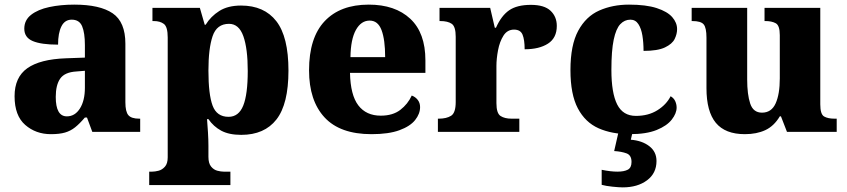

<svg xmlns="http://www.w3.org/2000/svg" viewBox="-20 -570 3663 830"><path d="M200 10Q135 10 89 -30Q43 -70 43 -154Q43 -236 98 -275Q153 -314 265 -318L347 -321V-375Q347 -428 335 -456.5Q323 -485 290 -485Q260 -485 245.5 -456Q231 -427 231 -377Q158 -377 121.5 -392.5Q85 -408 85 -446Q85 -483 114.5 -506Q144 -529 193 -539.5Q242 -550 301 -550Q412 -550 467 -512.5Q522 -475 522 -381V-128Q522 -87 535 -72Q548 -57 582 -57H586V0H379L356 -62H347Q324 -35 304.5 -19.5Q285 -4 261 3Q237 10 200 10ZM269 -67Q304 -67 325.5 -101Q347 -135 347 -191V-264L310 -261Q260 -258 240.5 -230.5Q221 -203 221 -151Q221 -67 269 -67Z M625 230V172H638Q650 172 665.5 168Q681 164 693 150.5Q705 137 705 110V-408Q705 -454 688.5 -466.5Q672 -479 645 -479H639V-536H844L865 -463H869Q891 -499 928 -522.5Q965 -546 1022 -546Q1122 -546 1174.5 -478.5Q1227 -411 1227 -265Q1227 -120 1175 -53.5Q1123 13 1023 13Q970 13 936.5 -5Q903 -23 881 -55H875Q877 -31 879 1.5Q881 34 881 60V108Q881 136 892.5 150Q904 164 919.5 168Q935 172 947 172H976V230ZM968 -65Q1012 -65 1031.5 -113.5Q1051 -162 1051 -263Q1051 -360 1032 -413.5Q1013 -467 970 -467Q917 -467 899 -413.5Q881 -360 881 -265Q881 -162 899 -113.5Q917 -65 968 -65Z M1586 10Q1450 10 1383 -62.5Q1316 -135 1316 -266Q1316 -407 1383.5 -478.5Q1451 -550 1574 -550Q1688 -550 1753.5 -489Q1819 -428 1819 -309V-255H1493Q1495 -159 1529 -114.5Q1563 -70 1626 -70Q1678 -70 1710.5 -95Q1743 -120 1760 -157Q1776 -151 1786 -138Q1796 -125 1796 -107Q1796 -78 1774.5 -51Q1753 -24 1706.5 -7Q1660 10 1586 10ZM1645 -323Q1645 -398 1629.5 -439.5Q1614 -481 1578 -481Q1541 -481 1518.5 -440.5Q1496 -400 1495 -323Z M1873 0V-57H1877Q1910 -57 1930 -69.5Q1950 -82 1950 -129V-411Q1950 -455 1933 -467Q1916 -479 1883 -479H1880V-536H2099L2119 -450H2124Q2147 -502 2181 -525.5Q2215 -549 2275 -549Q2333 -549 2360 -523.5Q2387 -498 2387 -458Q2387 -406 2349 -381.5Q2311 -357 2248 -357Q2248 -398 2239 -420Q2230 -442 2202 -442Q2173 -442 2156.5 -416Q2140 -390 2133 -353Q2126 -316 2126 -285V-124Q2126 -80 2144 -68.5Q2162 -57 2191 -57H2225V0Z M2702 10Q2625 10 2567.5 -15.5Q2510 -41 2478 -101.5Q2446 -162 2446 -267Q2446 -375 2479.5 -437Q2513 -499 2570.5 -524.5Q2628 -550 2699 -550Q2773 -550 2819 -535Q2865 -520 2886 -496Q2907 -472 2907 -444Q2907 -423 2896.5 -401.5Q2886 -380 2854.5 -365Q2823 -350 2762 -350Q2762 -386 2757 -416.5Q2752 -447 2739.5 -466Q2727 -485 2705 -485Q2680 -485 2661.5 -465.5Q2643 -446 2633 -398.5Q2623 -351 2623 -268Q2623 -168 2648 -118.5Q2673 -69 2729 -69Q2783 -69 2822 -93.5Q2861 -118 2879 -154Q2893 -146 2899 -132.5Q2905 -119 2905 -105Q2905 -80 2884 -53Q2863 -26 2818.5 -8Q2774 10 2702 10ZM2672 240Q2656 240 2627.5 237Q2599 234 2581 229V164Q2620 172 2649 172Q2678 172 2694 163.5Q2710 155 2710 130Q2710 101 2688.5 93Q2667 85 2635 83L2656 -9H2717L2707 34Q2756 38 2787 62Q2818 86 2818 126Q2818 179 2777 209.5Q2736 240 2672 240Z M3200 10Q3115 10 3074.5 -39Q3034 -88 3034 -189V-407Q3034 -450 3022 -464.5Q3010 -479 2973 -479H2970V-536H3210V-226Q3210 -162 3223 -122.5Q3236 -83 3274 -83Q3315 -83 3333 -123Q3351 -163 3351 -231V-418Q3351 -460 3333.5 -469.5Q3316 -479 3289 -479H3285V-536H3526V-119Q3526 -76 3542.5 -66.5Q3559 -57 3587 -57H3597V0H3382L3356 -67H3351Q3326 -25 3288.5 -7.5Q3251 10 3200 10Z"/></svg>

Font: Noto Serif Tamil ExtraBold
Style: Regular
Weight: 800
Designer: Indian Type Foundry, Tom Grace, and the Monotype Design Team
Foundry: Monotype Imaging Inc.
Version: Version 2.004; ttfautohint (v1.8.4.7-5d5b)